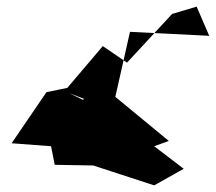

<svg xmlns="http://www.w3.org/2000/svg" viewBox="-20 -575 651 579"><path d="M189 -294 319 -244 372 -479 611 -467 573 -555 499 -533 363 -386 290 -436 183 -310 120 -297 15 -143 134 -134 145 -78 261 -76 445 -16 534 -66 445 -134 489 -150 284 -319 230 -274Z"/></svg>

Font: Asimov Silicon
Style: Regular
Weight: 400
Designer: Google
Version: Version 2.000980; 2014